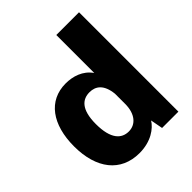

<svg xmlns="http://www.w3.org/2000/svg" viewBox="-206 -874 1015 1015"><g transform="rotate(-45 301.5 -366.5)"><path d="M251 10C338 10 393 -32 416 -69L429 0H551V-743H381V-459C346 -510 288 -527 235 -527C106 -527 31 -423 31 -260C31 -94 111 10 251 10ZM292 -111C238 -111 196 -150 196 -262C196 -373 240 -405 291 -405C337 -405 373 -379 381 -304V-228C381 -153 343 -111 292 -111Z"/></g></svg>

Font: United Sans ExtraBold
Style: Regular
Weight: 800
Designer: Pablo Impallari, Rodrigo Fuenzalida (Modified by Dan O. Williams)
Version: Version 1.000;PS 001.000;hotconv 1.0.88;makeotf.lib2.5.64775